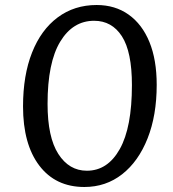

<svg xmlns="http://www.w3.org/2000/svg" viewBox="-20 -734 692 767"><path d="M72 -309Q72 -433 108 -524Q144 -615 210.5 -664.5Q277 -714 366 -714Q440 -714 494 -675.5Q548 -637 577 -566Q606 -495 606 -395Q606 -273 569.5 -181Q533 -89 468 -38Q403 13 317 13Q202 13 137 -72.5Q72 -158 72 -309ZM356 -651Q271 -651 220.5 -567.5Q170 -484 170 -319Q170 -186 213 -119Q256 -52 327 -52Q410 -52 458.5 -138.5Q507 -225 507 -394Q507 -527 467 -589Q427 -651 356 -651Z"/></svg>

Font: Literata 7pt
Style: Italic
Weight: 400
Italic angle: -2°
Designer: Latin by Veronika Burian and Jose Scaglione. Greek by Irene Vlachou. Cyrillic by Vera Evstafieva
Foundry: TypeTogether
Version: Version 3.002